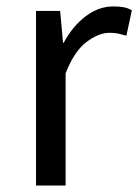

<svg xmlns="http://www.w3.org/2000/svg" viewBox="-20 -577 430 597"><path d="M92 0V-543H167L176 -444H178Q206 -496 246.5 -526.5Q287 -557 332 -557Q351 -557 364.5 -554.5Q378 -552 390 -545L373 -466Q359 -470 348 -472.5Q337 -475 320 -475Q287 -475 249 -446.5Q211 -418 184 -349V0Z"/></svg>

Font: Noto Sans HK
Style: Regular
Weight: 400
Designer: Ryoko NISHIZUKA 西塚涼子 (kana, bopomofo & ideographs); Paul D. Hunt (Latin, Greek & Cyrillic); Sandoll Communications 산돌커뮤니
Foundry: Adobe
Version: Version 2.004-H2;hotconv 1.0.118;makeotfexe 2.5.65603